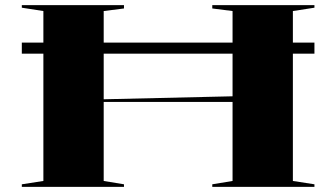

<svg xmlns="http://www.w3.org/2000/svg" viewBox="-20 -728 1310 748"><path d="M65 -562H1205V-519H65ZM1205 -708V-698L1121 -685V-23L1205 -10V0H807V-10L886 -23V-685L807 -695V-708ZM463 -708V-695L384 -685V-23L463 -10V0H65V-10L149 -23V-685L65 -698V-708ZM892 -353V-331H374V-341Z"/></svg>

Font: Kalnia Expanded
Style: Regular
Weight: 400
Width: 7
Designer: Frida Medrano
Foundry: Frida Medrano
Version: Version 1.105